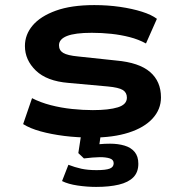

<svg xmlns="http://www.w3.org/2000/svg" viewBox="-20 -531 711 755"><path d="M342 10Q284 10 232.5 3.5Q181 -3 139.5 -14.5Q98 -26 71 -43L106 -145Q139 -128 179.5 -117.5Q220 -107 263 -102.5Q306 -98 345 -98Q408 -98 443.5 -109Q479 -120 479 -147Q479 -167 463 -177Q447 -187 404 -191L249 -205Q164 -212 121 -253.5Q78 -295 78 -350Q78 -395 108.5 -431Q139 -467 199.5 -489Q260 -511 351 -511Q404 -511 452 -504Q500 -497 538 -485Q576 -473 597 -457L554 -360Q525 -376 490 -385Q455 -394 417.5 -398Q380 -402 341 -402Q275 -402 243.5 -389.5Q212 -377 212 -353Q212 -333 228.5 -323Q245 -313 287 -309L437 -293Q527 -285 570 -248Q613 -211 613 -148Q613 -101 580 -65Q547 -29 486 -9.5Q425 10 342 10ZM358 204Q322 204 285 198.5Q248 193 224 181L249 117Q275 127 300 132.5Q325 138 360 138Q396 138 411.5 132Q427 126 427 111Q427 97 412 92Q397 87 373 87Q362 87 343.5 88.5Q325 90 310 92L288 71L302 -20H379L367 63L332 44Q351 38 371 36Q391 34 413 34Q444 34 469.5 41.5Q495 49 509.5 66.5Q524 84 524 113Q524 146 504.5 166Q485 186 447.5 195Q410 204 358 204Z"/></svg>

Font: Nunito Sans 7pt Expanded
Style: Bold
Weight: 700
Width: 7
Designer: Vernon Adams
Foundry: Vernon Adams
Version: Version 3.101;gftools[0.9.27]